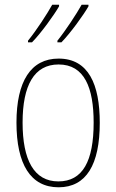

<svg xmlns="http://www.w3.org/2000/svg" viewBox="-20 -786 495 816"><path d="M356 -759V-766H327C306 -728 258 -655 224 -613V-606H241C281 -647 336 -724 356 -759ZM231 -759V-766H202C181 -728 135 -657 99 -613V-606H116C156 -647 211 -724 231 -759ZM404 -264C404 -428 356 -537 229 -537C111 -537 50 -440 50 -265C50 -88 110 10 229 10C347 10 404 -87 404 -264ZM76 -265C76 -423 125 -512 229 -512C339 -512 378 -413 378 -265C378 -102 332 -15 228 -15C124 -15 76 -107 76 -265Z"/></svg>

Font: Noto Sans Gurmukhi Condensed Thin
Style: Regular
Weight: 100
Width: 3
Designer: Jelle Bosma - Monotype Design Team
Foundry: Monotype Imaging Inc.
Version: Version 2.004